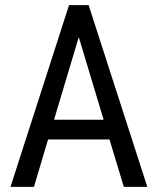

<svg xmlns="http://www.w3.org/2000/svg" viewBox="-20 -731 616 751"><path d="M408.2 -185.5 464.4 0H556.2L326.7 -710.9H250L21 0H112.8L168 -185.5ZM191.4 -262.7 288.1 -585.9 385.3 -262.7Z"/></svg>

Font: Roboto Condensed
Style: Regular
Weight: 400
Designer: Google
Version: Version 2.134; 2016